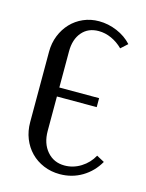

<svg xmlns="http://www.w3.org/2000/svg" viewBox="-85 -557 473 620"><g transform="rotate(15 151.0 -247.0)"><path d="M39 -365Q39 -394 49 -419Q59 -444 76.5 -462.5Q94 -481 118 -491.5Q142 -502 170 -502Q201 -502 230.5 -489.5Q260 -477 280 -455L258 -435Q241 -452 220 -461.5Q199 -471 177 -471Q142 -471 121.5 -447Q101 -423 101 -383V-262H234V-232H101V-117Q101 -75 123.5 -49Q146 -23 182 -23Q211 -23 236.5 -39Q262 -55 276 -81L302 -67Q282 -32 248.5 -12Q215 8 174 8Q145 8 120 -2.5Q95 -13 77 -31.5Q59 -50 49 -75Q39 -100 39 -130Z"/></g></svg>

Font: Moniqa Paragraph
Style: Regular
Weight: 400
Designer: Rajesh Rajput
Foundry: Rajesh Rajput
Version: Version 1.000